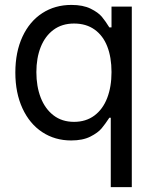

<svg xmlns="http://www.w3.org/2000/svg" viewBox="-20 -557 619 776"><path d="M427.7 -81.1H421.9Q405.3 -55.7 390.6 -38.1Q376 -20.5 345.2 -4.9Q314.5 10.7 267.6 10.7Q202.1 10.7 150.9 -22.9Q99.6 -56.6 70.8 -119.1Q42 -181.6 42 -263.7Q42 -346.7 70.8 -408.7Q99.6 -470.7 150.9 -503.9Q202.1 -537.1 268.6 -537.1Q315.4 -537.1 346.2 -522Q377 -506.8 391.6 -489.3Q406.2 -471.7 421.9 -446.3H430.7V-530.3H512.7V199.2H427.7ZM430.7 -265.6Q430.7 -325.2 413.6 -369.1Q396.5 -413.1 362.3 -437.5Q328.1 -461.9 279.3 -461.9Q230.5 -461.9 196.3 -436.5Q162.1 -411.1 144.5 -366.7Q127 -322.3 127 -265.6Q127 -208 144.5 -162.6Q162.1 -117.2 196.3 -90.8Q230.5 -64.5 279.3 -64.5Q327.1 -64.5 361.3 -89.8Q395.5 -115.2 413.1 -160.6Q430.7 -206.1 430.7 -265.6Z"/></svg>

Font: Pretendard Std Variable
Style: Regular
Weight: 400
Designer: Base glyphs from Inter by Rasmus Andersson; Hangeul glyphs from Noto Sans CJK(Source Han Sans) by Jang Soo-young and Kan
Foundry: Kil Hyung-jin
Version: Version 1.309;Glyphs 3.2 (3225)